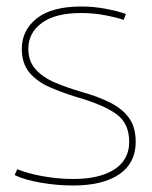

<svg xmlns="http://www.w3.org/2000/svg" viewBox="-20 -560 468 590"><path d="M25 -22 33 -40Q64 -27 111.5 -18.5Q159 -10 205 -10Q286 -10 331.5 -39.5Q377 -69 377 -124Q377 -181 337.5 -209.5Q298 -238 218 -261Q172 -275 133 -292Q94 -309 70.5 -337Q47 -365 47 -410Q47 -467 93 -503.5Q139 -540 230 -540Q268 -540 305 -533Q342 -526 367 -517L360 -499Q336 -507 301 -513.5Q266 -520 230 -520Q150 -520 108.5 -489.5Q67 -459 67 -410Q67 -372 89.5 -347Q112 -322 148.5 -306.5Q185 -291 226 -279Q280 -264 318 -245Q356 -226 376.5 -197.5Q397 -169 397 -124Q397 -59 346.5 -24.5Q296 10 205 10Q156 10 106 1.5Q56 -7 25 -22Z"/></svg>

Font: Georama Thin
Style: Regular
Weight: 100
Designer: Jean-Baptiste Levee
Foundry: Production Type
Version: Version 1.000